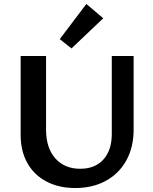

<svg xmlns="http://www.w3.org/2000/svg" viewBox="-20 -940 773 967"><path d="M281 -743 415 -920 500 -848 340 -696ZM84 -260V-658H212V-287Q212 -195 258.5 -142.5Q305 -90 384 -90Q459 -90 501 -137Q543 -184 543 -265V-658H653V-287Q653 -199 616.5 -132.5Q580 -66 513.5 -29.5Q447 7 359 7Q277 7 214.5 -25.5Q152 -58 118 -118.5Q84 -179 84 -260Z"/></svg>

Font: Ysabeau SC
Style: Bold
Weight: 700
Designer: Christian Thalmann (Catharsis Fonts)
Version: Version 0.003